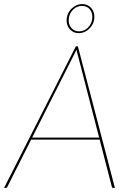

<svg xmlns="http://www.w3.org/2000/svg" viewBox="-36 -929 645 949"><path d="M0 0ZM532 0H523Q518.5 0 517 -5L456.5 -239H118L0 -5Q-3.5 0 -8 0H-16L339 -700H349ZM123 -249H454L347 -663Q345.5 -668.5 344.2 -673.2Q343 -678 342 -683.5Q339.5 -678 337 -673.2Q334.5 -668.5 332 -663ZM293.5 -837Q295.5 -852.5 302.2 -865.5Q309 -878.5 319.5 -888.2Q330 -898 343 -903.5Q356 -909 370 -909Q384 -909 396 -903.5Q408 -898 416 -888.2Q424 -878.5 427.8 -865.5Q431.5 -852.5 430 -837Q428.5 -821.5 421.5 -808.5Q414.5 -795.5 404 -785.8Q393.5 -776 380.5 -770.5Q367.5 -765 353.5 -765Q339.5 -765 327.8 -770.5Q316 -776 307.8 -785.8Q299.5 -795.5 295.8 -808.5Q292 -821.5 293.5 -837ZM304 -837Q302.5 -823.5 305.5 -812Q308.5 -800.5 315.5 -792Q322.5 -783.5 332.5 -778.8Q342.5 -774 355 -774Q367.5 -774 378.5 -778.8Q389.5 -783.5 398.2 -792Q407 -800.5 412.8 -812Q418.5 -823.5 420 -837Q421.5 -850.5 418.5 -862Q415.5 -873.5 408.8 -882Q402 -890.5 391.8 -895.2Q381.5 -900 369 -900Q356.5 -900 345.5 -895.2Q334.5 -890.5 325.8 -882Q317 -873.5 311.2 -862Q305.5 -850.5 304 -837Z"/></svg>

Font: Lato Hairline
Style: Italic
Weight: 100
Italic angle: -7°
Designer: Lukasz Dziedzic
Foundry: tyPoland Lukasz Dziedzic
Version: Version 2.007; 2014-02-27